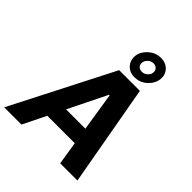

<svg xmlns="http://www.w3.org/2000/svg" viewBox="-286 -1142 1298 1298"><g transform="rotate(45 363.0 -493.0)"><path d="M456 -766.3Q408.7 -766.3 381 -797.9Q358 -824.2 358 -860.1Q358 -913 406.2 -954.5Q444.2 -986.2 491.5 -986.2Q540.1 -986.2 568.5 -954.5Q591.3 -929.7 591.3 -894.9Q591.3 -840.2 543 -797.6Q506 -766.3 456 -766.3ZM466.3 -827.8Q486.9 -827.8 504.3 -842Q525.2 -858.7 525.2 -883.5Q525.2 -901.6 513.5 -913Q501.8 -924.4 481.2 -924.4Q459.9 -924.4 441.4 -907.3Q423.3 -890.3 423.3 -867.5Q423.3 -849.4 435.2 -838.6Q447.1 -827.8 466.3 -827.8ZM678.3 0H513.5L487.2 -165.8H224.8L143.1 0H-21.7L350.1 -727.3H548.3ZM468.4 -285.9 425.1 -561.1H419.4L283.7 -285.9Z"/></g></svg>

Font: Linik Sans
Style: Bold Italic
Weight: 700
Italic angle: 9°
Designer: Fonts by Rasmus Andersson / Changes by Cristiano Sobral with parts from Marc Monis
Foundry: rsms
Version: Version 3.020; ttfautohint (v1.6)